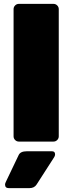

<svg xmlns="http://www.w3.org/2000/svg" viewBox="-20 -730 373 990"><path d="M256 0H77Q66 0 58 -8Q50 -16 50 -27V-683Q50 -694 58 -702Q66 -710 77 -710H256Q267 -710 275 -702Q283 -694 283 -683V-27Q283 -16 275 -8Q267 0 256 0ZM132 240H25Q6 240 6 221Q6 216 11 206L76 70Q85 50 118 50H248Q264 50 264 66Q264 74 259 81L169 221Q157 240 132 240Z"/></svg>

Font: Rubik One
Style: Regular
Weight: 400
Designer: Hubert and Fischer with Elvire Volk Leonovitch
Foundry: Hubert and Fischer with Elvire Volk Leonovitch
Version: Version 1.001